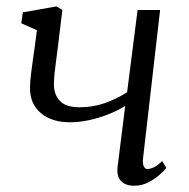

<svg xmlns="http://www.w3.org/2000/svg" viewBox="-20 -584 604 614"><path d="M179.5 -552.5 165 -433Q162.5 -411.5 159.5 -390.5Q156.5 -369.5 154.5 -350.2Q152.5 -331 152.5 -313.5Q152.5 -281.5 171.5 -261.2Q190.5 -241 234.5 -241Q277 -241 314.5 -254Q352 -267 386.5 -289L420 -552H492L437.5 -78Q435.5 -60 440 -51.8Q444.5 -43.5 451 -43.5Q460.5 -43.5 472.5 -49.2Q484.5 -55 498.5 -69L512 -47Q507 -40.5 492.2 -26.8Q477.5 -13 455.8 -1.5Q434 10 409 10Q392 10 379 3.8Q366 -2.5 359.8 -16Q353.5 -29.5 356 -50.5L380.5 -245.5Q355 -229.5 324.8 -217.8Q294.5 -206 263.5 -199.5Q232.5 -193 204 -193Q145.5 -193 110.8 -222.2Q76 -251.5 76 -301.5Q76 -320.5 78.8 -344.5Q81.5 -368.5 85.2 -392.8Q89 -417 91.5 -437L98 -487.5L48 -509.5L53 -544.5L160.5 -563.5Z"/></svg>

Font: Merriweather 24pt Light
Style: Italic
Weight: 300
Italic angle: -7.8°
Version: Version 2.101